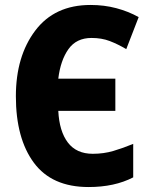

<svg xmlns="http://www.w3.org/2000/svg" viewBox="-20 -744 605 774"><path d="M349 -591Q390 -591 422.5 -578.5Q455 -566 489 -546L539 -675Q498 -698 449 -711Q400 -724 345 -724Q200 -724 122 -620.5Q44 -517 44 -356Q44 -186 116.5 -88Q189 10 337 10Q442 10 517 -29V-164Q476 -147 437 -135.5Q398 -124 354 -124Q288 -124 253.5 -169.5Q219 -215 215 -297H445V-427H215Q224 -501 256 -546Q288 -591 349 -591Z"/></svg>

Font: Noto Sans Display SemiCondensed Extra
Style: Regular
Weight: 800
Width: 4
Designer: Monotype Design Team
Foundry: Monotype Imaging Inc.
Version: Version 1.900